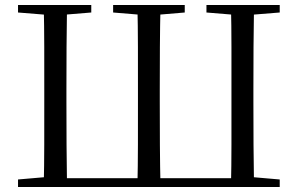

<svg xmlns="http://www.w3.org/2000/svg" viewBox="-20 -748 1191 768"><path d="M154.9 0Q156.9 -84.1 157 -169Q157.1 -253.9 157.1 -342.7V-388.7Q157.1 -475.3 157 -560.3Q156.9 -645.2 154.9 -728H248.1Q246.7 -644.8 246.2 -560.3Q245.7 -475.9 245.7 -388.5V-342.7Q245.7 -253.3 246.2 -168.5Q246.7 -83.6 248.1 0ZM529.6 0Q531.6 -84.1 531.7 -169Q531.8 -253.9 531.8 -342.7V-388.5Q531.8 -475.3 531.7 -560.3Q531.6 -645.2 529.6 -728H622.1Q620.1 -645 619.6 -560.2Q619.1 -475.3 619.1 -388.7V-342.7Q619.1 -253.3 619.6 -168.5Q620.1 -83.6 622.1 0ZM903.8 0Q905.8 -83.6 905.8 -168.5Q905.8 -253.3 905.8 -342.7V-388.5Q905.8 -475.9 905.8 -560.3Q905.8 -644.8 903.8 -728H996.1Q994.6 -645.2 994.1 -560.3Q993.6 -475.3 993.6 -388.7V-342.7Q993.6 -253.9 994.1 -169Q994.6 -84.1 996.1 0ZM52.1 -698V-728H345.1V-698L210.4 -686.9H189.7ZM432.5 -698V-728H719V-698L587.2 -686.9H566.9ZM805.8 -698V-728H1098.9V-698L961.2 -686.9H940.5ZM52.1 0V-30.1L190.9 -42.1H201.8V0ZM950.5 0V-42.1H960.2L1098.9 -30.1V0ZM201.8 0V-35.1H950.5V0Z"/></svg>

Font: Noto Serif HK ExtraLight
Style: Regular
Weight: 200
Designer: Ryoko NISHIZUKA 西塚涼子 (kana & ideographs); Frank Grießhammer (Latin, Greek & Cyrillic); Wenlong ZHANG 张文龙 (bopomofo); San
Foundry: Adobe
Version: Version 2.002-H1;hotconv 1.1.0;makeotfexe 2.6.0